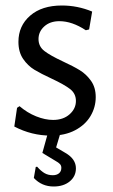

<svg xmlns="http://www.w3.org/2000/svg" viewBox="-20 -485 410 698"><path d="M315 -443 304 -378 292 -375Q242 -408 196 -408Q162 -408 141 -389Q120 -370 120 -343Q120 -316 141.5 -299.5Q163 -283 208 -262Q247 -244 270.5 -229.5Q294 -215 311 -191Q328 -167 328 -132Q328 -95 309 -63Q290 -31 253 -11.5Q216 8 165 8Q95 8 32 -25L42 -93L51 -99Q79 -75 111.5 -62Q144 -49 173 -49Q210 -49 233 -69.5Q256 -90 256 -118Q256 -145 234.5 -161.5Q213 -178 168 -199Q129 -217 105 -231.5Q81 -246 64 -271Q47 -296 47 -333Q47 -391 89.5 -428Q132 -465 205 -465Q262 -465 315 -443ZM184 51 218 71Q256 93 256 127Q256 156 233.5 174.5Q211 193 175 193Q132 193 103 162L110 122L115 121Q129 137 142 144.5Q155 152 172 152Q186 152 194.5 145Q203 138 203 125Q203 117 198 111.5Q193 106 182 100L134 71L159 -19H205Z"/></svg>

Font: Alegreya Sans
Style: Regular
Weight: 400
Designer: Juan Pablo del Peral
Foundry: Huerta Tipografica
Version: Version 2.008; ttfautohint (v1.6)